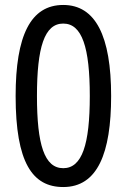

<svg xmlns="http://www.w3.org/2000/svg" viewBox="-20 -744 512 774"><path d="M428 -357C428 -599 365 -724 235 -724C103 -724 43 -600 43 -357C43 -88 111 10 235 10C373 10 428 -126 428 -357ZM129 -357C129 -553 159 -649 235 -649C311 -649 342 -552 342 -357C342 -162 311 -66 235 -66C159 -66 129 -161 129 -357Z"/></svg>

Font: Noto Sans Lao Looped Condensed
Style: Regular
Weight: 400
Width: 3
Designer: Mark Frömberg, Ben Mitchell
Foundry: The Fontpad Ltd
Version: Version 1.003